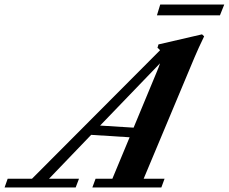

<svg xmlns="http://www.w3.org/2000/svg" viewBox="-93 -828 1010 848"><path d="M600.1 -760.3 614.7 -808.1H897.5L878.4 -760.3ZM-72.8 0 -59.1 -38.6H48.3L613.8 -606Q609.9 -611.8 602.5 -616.7L606.9 -631.8L799.3 -676.3L808.6 -667.5Q783.7 -616.2 766.6 -575.7L541.5 -38.6H633.8L619.6 0H314.9L329.1 -38.6H403.3L479.5 -221.7L309.6 -232.4L123.5 -38.6H255.9L241.2 0ZM600.1 -512.2Q608.4 -531.7 613.8 -548.3L349.1 -273.4L497.1 -264.2Z"/></svg>

Font: Elstob 8pt
Style: Bold Italic
Weight: 700
Italic angle: -20°
Designer: Peter S. Baker
Version: Version 1.015